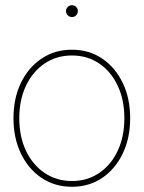

<svg xmlns="http://www.w3.org/2000/svg" viewBox="-20 -716 557 744"><path d="M258.8 7.8Q192.4 7.8 141.1 -26.6Q89.8 -61 61 -121.1Q32.2 -181.2 32.2 -257.8Q32.2 -335 61 -394.8Q89.8 -454.6 141.1 -489Q192.4 -523.4 258.8 -523.4Q325.2 -523.4 376 -489Q426.8 -454.6 455.6 -394.8Q484.4 -335 484.4 -257.8Q484.4 -181.2 455.6 -121.1Q426.8 -61 376 -26.6Q325.2 7.8 258.8 7.8ZM258.8 -14.6Q318.4 -14.6 364.3 -45.7Q410.2 -76.7 436 -131.6Q461.9 -186.5 461.9 -257.8Q461.9 -329.1 436 -384Q410.2 -439 364.3 -470Q318.4 -501 258.8 -501Q199.2 -501 153.1 -470Q106.9 -439 80.8 -384Q54.7 -329.1 54.7 -257.8Q54.7 -186.5 80.8 -131.6Q106.9 -76.7 153.1 -45.7Q199.2 -14.6 258.8 -14.6ZM258.8 -649.9Q249.5 -649.9 242.7 -656.7Q235.8 -663.6 235.8 -672.9Q235.8 -682.6 242.7 -689.2Q249.5 -695.8 258.8 -695.8Q268.6 -695.8 275.1 -689.2Q281.7 -682.6 281.7 -672.9Q281.7 -663.6 275.1 -656.7Q268.6 -649.9 258.8 -649.9Z"/></svg>

Font: Inter Display Thin
Style: Regular
Weight: 100
Designer: Rasmus Andersson
Foundry: rsms
Version: Version 4.000;git-a52131595